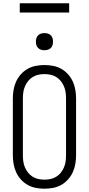

<svg xmlns="http://www.w3.org/2000/svg" viewBox="-20 -1138 540 1166"><path d="M250 8Q224 8 197.5 3Q171 -2 148 -15Q125 -28 107 -48Q89 -68 78 -92Q67 -116 62.5 -142.5Q58 -169 58 -195V-540Q58 -566 62.5 -592.5Q67 -619 78 -643Q89 -667 107 -687Q125 -707 148 -720Q171 -733 197.5 -738Q224 -743 250 -743Q276 -743 302.5 -738Q329 -733 352 -720Q375 -707 393 -687Q411 -667 422 -643Q433 -619 437.5 -592.5Q442 -566 442 -540V-195Q442 -169 437.5 -142.5Q433 -116 422 -92Q411 -68 393 -48Q375 -28 352 -15Q329 -2 302.5 3Q276 8 250 8ZM250 -47Q269 -47 287.5 -51Q306 -55 322 -65Q338 -75 349.5 -89.5Q361 -104 368.5 -121.5Q376 -139 378.5 -157.5Q381 -176 381 -195V-540Q381 -559 378.5 -577.5Q376 -596 368.5 -613.5Q361 -631 349.5 -645.5Q338 -660 322 -670Q306 -680 287.5 -684Q269 -688 250 -688Q231 -688 212.5 -684Q194 -680 178 -670Q162 -660 150.5 -645.5Q139 -631 131.5 -613.5Q124 -596 121.5 -577.5Q119 -559 119 -540V-195Q119 -176 121.5 -157.5Q124 -139 131.5 -121.5Q139 -104 150.5 -89.5Q162 -75 178 -65Q194 -55 212.5 -51Q231 -47 250 -47ZM250 -833Q239 -833 229 -836Q219 -839 211.5 -846.5Q204 -854 201 -864Q198 -874 198 -885Q198 -896 201 -906Q204 -916 211.5 -923.5Q219 -931 229 -934Q239 -937 250 -937Q261 -937 271 -934Q281 -931 288.5 -923.5Q296 -916 299 -906Q302 -896 302 -885Q302 -874 299 -864Q296 -854 288.5 -846.5Q281 -839 271 -836Q261 -833 250 -833ZM100 -1062V-1118H400V-1062Z"/></svg>

Font: Iosevka Curly Light
Style: Regular
Weight: 300
Monospace: yes
Designer: Belleve Invis
Foundry: Belleve Invis
Version: Version 22.1.2; ttfautohint (v1.8.4)